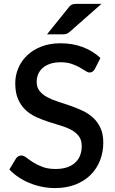

<svg xmlns="http://www.w3.org/2000/svg" viewBox="-20 -948 586 976"><path d="M462 -597Q456.5 -588 450.5 -583.8Q444.5 -579.5 435.5 -579.5Q426 -579.5 414.2 -587.5Q402.5 -595.5 385.2 -605.2Q368 -615 344.5 -623.2Q321 -631.5 288.5 -631.5Q258.5 -631.5 235.8 -624Q213 -616.5 197.5 -603Q182 -589.5 174.2 -571.2Q166.5 -553 166.5 -531.5Q166.5 -504 181 -485.8Q195.5 -467.5 219.2 -454.5Q243 -441.5 273.5 -431.8Q304 -422 335.8 -411Q367.5 -400 398 -386Q428.5 -372 452.2 -350.5Q476 -329 490.5 -298Q505 -267 505 -222.5Q505 -174.5 488.5 -132.5Q472 -90.5 440.8 -59.2Q409.5 -28 363.8 -10Q318 8 259.5 8Q225 8 192.2 1.2Q159.5 -5.5 129.8 -17.8Q100 -30 74 -47.5Q48 -65 27.5 -86.5L61.5 -142.5Q66 -149.5 73 -153.5Q80 -157.5 88.5 -157.5Q100 -157.5 114 -146.8Q128 -136 147.8 -123.2Q167.5 -110.5 195.5 -99.8Q223.5 -89 262.5 -89Q326 -89 360.8 -120Q395.5 -151 395.5 -205.5Q395.5 -236 381 -255.2Q366.5 -274.5 342.8 -287.5Q319 -300.5 288.5 -309.5Q258 -318.5 226.5 -328.8Q195 -339 164.5 -352.8Q134 -366.5 110.2 -388.8Q86.5 -411 72 -443.8Q57.5 -476.5 57.5 -525.5Q57.5 -564.5 72.8 -601Q88 -637.5 117.2 -665.8Q146.5 -694 189.5 -711Q232.5 -728 287.5 -728Q349.5 -728 401.2 -708.5Q453 -689 490.5 -653ZM496 -928.5 333.5 -785.5Q324.5 -777.5 316.5 -775.5Q308.5 -773.5 296.5 -773.5H219L329 -910Q333.5 -916.5 338 -920Q342.5 -923.5 348 -925.5Q353.5 -927.5 360.2 -928Q367 -928.5 376 -928.5Z"/></svg>

Font: LatoLatin Semibold
Style: Regular
Weight: 600
Designer: Lukasz Dziedzic with Adam Twardoch and Botio Nikoltchev
Foundry: tyPoland Lukasz Dziedzic
Version: Version 2.015; 2015-08-06; http://www.latofonts.com/